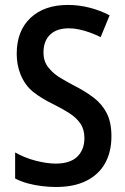

<svg xmlns="http://www.w3.org/2000/svg" viewBox="-20 -744 504 774"><path d="M206.1 9.8Q178.7 9.8 149.7 6.3Q120.6 2.9 92.5 -4.6Q64.5 -12.2 41 -24.4V-129.4Q80.1 -107.4 124.8 -95.9Q169.4 -84.5 204.6 -84.5Q262.7 -84.5 291.5 -112.5Q320.3 -140.6 320.3 -187Q320.3 -222.2 304.2 -245.8Q288.1 -269.5 259.8 -287.6Q231.4 -305.7 194.3 -324.2Q147 -347.2 113.8 -373.5Q80.6 -399.9 62.5 -444.8Q47.4 -482.4 47.4 -527.3Q47.4 -619.6 103 -671.9Q158.7 -724.1 253.9 -724.1Q297.4 -724.1 340.8 -713.1Q384.3 -702.1 421.9 -682.1L385.7 -594.2Q366.2 -604 344.5 -612.1Q322.8 -620.1 300.5 -625Q278.3 -629.9 257.8 -629.9Q208.5 -629.9 181.9 -604.2Q155.3 -578.6 155.3 -532.2Q155.3 -510.7 162.1 -493.9Q168.9 -477.1 182.6 -463.4Q198.7 -444.8 223.6 -429.9Q248.5 -415 277.8 -399.4Q324.2 -376 358.2 -349.9Q392.1 -323.7 410.6 -287.1Q429.2 -250.5 429.2 -194.8Q429.2 -131.8 403.6 -85.9Q377.9 -40 328.1 -15.1Q278.3 9.8 206.1 9.8Z"/></svg>

Font: Open Sans
Style: Regular
Weight: 600
Width: 3
Foundry: Ascender Corporation
Version: Version 1.000